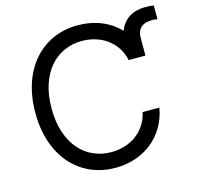

<svg xmlns="http://www.w3.org/2000/svg" viewBox="-108 -850 996 972"><g transform="rotate(-15 390.0 -363.5)"><path d="M585.2 -500Q577.4 -538 557.9 -566.8Q538.4 -595.5 511.2 -615.2Q484 -634.9 450.5 -644.9Q416.9 -654.8 380.7 -654.8Q331.3 -654.8 288.2 -635.8Q245 -616.8 213.2 -580.1Q181.5 -543.3 163.2 -489Q144.9 -434.7 144.9 -363.6Q144.9 -293 163.2 -238.5Q181.5 -183.9 213.2 -147.2Q245 -110.4 288.2 -91.4Q331.3 -72.4 380.7 -72.4Q416.9 -72.4 450.5 -82.4Q484 -92.3 511.2 -112Q538.4 -131.7 557.9 -160.7Q577.4 -189.6 585.2 -227.3H673.3Q663.4 -171.5 636.9 -127.3Q610.4 -83.1 571.7 -52.7Q533 -22.4 484.4 -6.2Q435.7 9.9 380.7 9.9Q334.2 9.9 292.3 -1.8Q250.4 -13.5 214.7 -35.9Q179 -58.2 150.4 -90.6Q121.8 -122.9 101.6 -164.4Q81.3 -206 70.5 -256Q59.7 -306.1 59.7 -363.6Q59.7 -421.2 70.5 -471.2Q81.3 -521.3 101.6 -562.9Q121.8 -604.4 150.4 -636.7Q179 -669 214.7 -691.4Q250.4 -713.8 292.3 -725.5Q334.2 -737.2 380.7 -737.2Q446.4 -737.2 502.3 -714.8Q558.2 -692.5 599.1 -649.5Q606.9 -670.8 619.9 -687.1Q632.8 -703.5 650 -714.7Q667.3 -725.9 688 -731.5Q708.8 -737.2 731.5 -737.2Q744.3 -737.2 757.3 -736.7Q770.2 -736.2 779.8 -733V-661.9Q774.5 -663 767.4 -663.9Q760.3 -664.8 752.8 -664.8Q735.8 -664.8 721.2 -661.2Q706.7 -657.7 696 -649.1Q685.4 -640.6 679.3 -626.4Q673.3 -612.2 673.3 -590.9V-500Z"/></g></svg>

Font: Interop
Style: Regular
Weight: 400
Designer: Rasmus Andersson, Google, Jang Haemin
Foundry: jhaemin
Version: Version 1.008